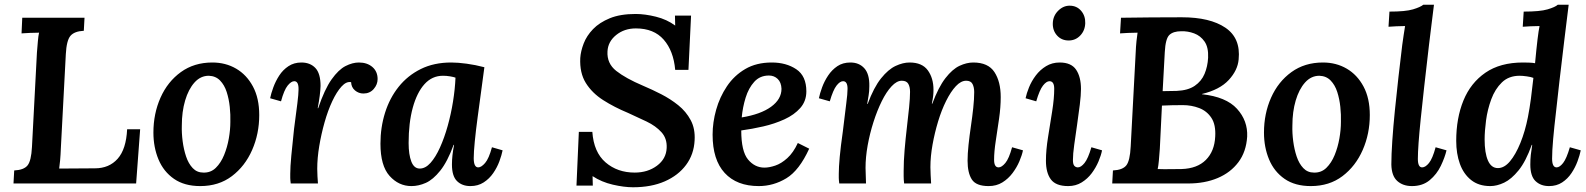

<svg xmlns="http://www.w3.org/2000/svg" viewBox="-20 -775 6701 811"><path d="M37 0 40 -55Q81 -57 96.5 -76.5Q112 -96 115 -154L136 -553Q138 -578 140 -601Q142 -624 145 -637Q128 -637 106 -636Q84 -635 71 -634L74 -700H337L334 -645Q294 -643 277.5 -623.5Q261 -604 258 -546L237 -148Q236 -121 234 -98.5Q232 -76 230 -63L381 -64Q441 -64 477 -104.5Q513 -145 517 -229H572L555 0Z M877 -511Q933 -511 977.5 -485Q1022 -459 1048.5 -409.5Q1075 -360 1075 -289Q1075 -210 1045 -141.5Q1015 -73 959.5 -31Q904 11 826 11Q759 11 715 -19.5Q671 -50 649.5 -101.5Q628 -153 628 -215Q628 -295 658 -362.5Q688 -430 744 -470.5Q800 -511 877 -511ZM862 -455Q827 -455 801.5 -426.5Q776 -398 762 -350.5Q748 -303 748 -245Q747 -213 751.5 -178.5Q756 -144 766 -114Q776 -84 794 -65Q812 -46 839 -46Q870 -45 891.5 -66Q913 -87 926.5 -120Q940 -153 946.5 -190Q953 -227 953 -260Q954 -290 950.5 -323.5Q947 -357 937.5 -386.5Q928 -416 909.5 -435Q891 -454 862 -455Z M1208 0Q1206 -16 1206 -23.5Q1206 -31 1206 -41Q1206 -70 1210.5 -117.5Q1215 -165 1222 -230Q1231 -298 1236 -338Q1241 -378 1241 -396Q1242 -432 1223 -432Q1210 -432 1195 -413.5Q1180 -395 1167 -347L1121 -360Q1125 -380 1134.5 -406Q1144 -432 1159.5 -456Q1175 -480 1198.5 -495.5Q1222 -511 1253 -511Q1290 -511 1312 -488Q1334 -465 1334 -412Q1333 -376 1322 -318H1324Q1351 -398 1380.5 -439.5Q1410 -481 1439.5 -496Q1469 -511 1496 -511Q1531 -511 1553 -492Q1575 -473 1575 -441Q1575 -418 1558.5 -399Q1542 -380 1515 -380Q1495 -380 1479.5 -393Q1464 -406 1463 -428Q1443 -432 1422.5 -409.5Q1402 -387 1383.5 -347.5Q1365 -308 1351 -258.5Q1337 -209 1328.5 -158Q1320 -107 1320 -62Q1320 -48 1321 -30Q1322 -12 1323 0Z M1886 -511Q1914 -511 1951 -506Q1988 -501 2026 -491Q2020 -446 2012.5 -390.5Q2005 -335 1997.5 -279.5Q1990 -224 1985.5 -178Q1981 -132 1981 -107Q1981 -68 2000 -68Q2013 -68 2029 -86.5Q2045 -105 2058 -153L2103 -140Q2099 -120 2089.5 -94Q2080 -68 2063.5 -44Q2047 -20 2023 -4.5Q1999 11 1967 11Q1932 11 1910.5 -10Q1889 -31 1889 -80Q1889 -118 1898 -163H1896Q1870 -92 1839.5 -54Q1809 -16 1778.5 -2.5Q1748 11 1718 11Q1664 11 1625.5 -32Q1587 -75 1587 -168Q1587 -237 1606.5 -299Q1626 -361 1664 -408.5Q1702 -456 1757.5 -483.5Q1813 -511 1886 -511ZM1851 -455Q1805 -455 1773 -419.5Q1741 -384 1723.5 -320Q1706 -256 1706 -171Q1706 -122 1717.5 -92.5Q1729 -63 1753 -63Q1777 -63 1798.5 -87Q1820 -111 1838.5 -152Q1857 -193 1871 -243Q1885 -293 1893.5 -346Q1902 -399 1904 -447Q1896 -450 1881 -452.5Q1866 -455 1851 -455Z M2654 16Q2616 16 2568.5 5Q2521 -6 2483 -31L2484 9H2415L2425 -218H2482Q2488 -132 2538 -89Q2588 -46 2661 -46Q2716 -46 2755 -75Q2794 -104 2796 -150Q2798 -190 2774 -216.5Q2750 -243 2711.5 -261.5Q2673 -280 2633 -298Q2575 -322 2528 -352Q2481 -382 2454.5 -424.5Q2428 -467 2431 -530Q2433 -559 2445.5 -591.5Q2458 -624 2485 -652Q2512 -680 2556 -698Q2600 -716 2665 -716Q2704 -716 2750.5 -704.5Q2797 -693 2832 -667L2831 -709H2899L2888 -480H2832Q2825 -560 2783.5 -607.5Q2742 -655 2666 -655Q2617 -655 2582.5 -627Q2548 -599 2546 -558Q2543 -507 2583 -475.5Q2623 -444 2696 -413Q2734 -397 2773 -377Q2812 -357 2845 -330.5Q2878 -304 2897.5 -267.5Q2917 -231 2914 -182Q2911 -123 2878 -78.5Q2845 -34 2788 -9Q2731 16 2654 16Z M3240 -511Q3301 -511 3343.5 -482.5Q3386 -454 3386 -389Q3386 -348 3360.5 -319Q3335 -290 3293.5 -271Q3252 -252 3204 -241Q3156 -230 3111 -224Q3111 -136 3139.5 -101.5Q3168 -67 3209 -67Q3229 -67 3254.5 -75.5Q3280 -84 3305.5 -107Q3331 -130 3350 -171L3398 -147Q3356 -55 3301.5 -22Q3247 11 3185 11Q3092 11 3041 -44.5Q2990 -100 2990 -206Q2990 -258 3005 -311.5Q3020 -365 3050.5 -410.5Q3081 -456 3128 -483.5Q3175 -511 3240 -511ZM3228 -456Q3190 -456 3166 -429.5Q3142 -403 3129.5 -362.5Q3117 -322 3113 -279Q3193 -292 3237 -324Q3281 -356 3281 -400Q3280 -427 3265 -441.5Q3250 -456 3228 -456Z M4156 11Q4103 11 4085 -17Q4067 -45 4067 -96Q4067 -125 4071 -163Q4075 -201 4081 -241.5Q4087 -282 4091 -319.5Q4095 -357 4095 -386Q4095 -406 4088 -420Q4081 -434 4061 -434Q4039 -434 4017.5 -411Q3996 -388 3976.5 -349Q3957 -310 3942.5 -262Q3928 -214 3919 -164Q3910 -114 3910 -69Q3910 -55 3911 -36Q3912 -17 3913 0H3799Q3797 -16 3797 -30.5Q3797 -45 3797 -53Q3797 -94 3801 -141.5Q3805 -189 3810.5 -235.5Q3816 -282 3820 -321.5Q3824 -361 3824 -387Q3824 -408 3816.5 -421Q3809 -434 3789 -434Q3768 -434 3746 -410.5Q3724 -387 3704.5 -347.5Q3685 -308 3669.5 -259.5Q3654 -211 3645 -161Q3636 -111 3636 -66Q3636 -52 3637 -32Q3638 -12 3638 0H3525Q3523 -16 3523 -23.5Q3523 -31 3523 -41Q3523 -69 3527 -112.5Q3531 -156 3540 -219Q3549 -296 3554.5 -337.5Q3560 -379 3560 -400Q3560 -432 3541 -432Q3528 -432 3513.5 -413.5Q3499 -395 3485 -347L3439 -360Q3443 -380 3452.5 -406Q3462 -432 3478 -456Q3494 -480 3517 -495.5Q3540 -511 3572 -511Q3609 -511 3631 -486.5Q3653 -462 3652 -411Q3652 -389 3649 -372Q3646 -355 3643 -336H3645Q3671 -406 3701.5 -444Q3732 -482 3763 -496.5Q3794 -511 3822 -511Q3875 -511 3899 -478Q3923 -445 3923 -396Q3923 -381 3921.5 -368.5Q3920 -356 3916 -337H3918Q3944 -407 3973.5 -445Q4003 -483 4033 -497Q4063 -511 4091 -511Q4154 -511 4180.5 -470.5Q4207 -430 4207 -365Q4207 -322 4200 -273.5Q4193 -225 4186 -179.5Q4179 -134 4179 -100Q4179 -68 4198 -68Q4211 -68 4226.5 -86.5Q4242 -105 4255 -153L4301 -140Q4297 -120 4286 -94Q4275 -68 4257 -44Q4239 -20 4214 -4.5Q4189 11 4156 11Z M4456 -511Q4505 -511 4525.5 -480.5Q4546 -450 4546 -399Q4546 -373 4541 -332.5Q4536 -292 4529.5 -247.5Q4523 -203 4517.5 -163.5Q4512 -124 4512 -99Q4512 -81 4518 -74.5Q4524 -68 4533 -68Q4546 -68 4561 -86.5Q4576 -105 4590 -153L4635 -140Q4631 -119 4620 -93Q4609 -67 4591.5 -43.5Q4574 -20 4549 -4.5Q4524 11 4492 11Q4440 11 4419 -17Q4398 -45 4398 -96Q4398 -141 4407 -196.5Q4416 -252 4424.5 -306Q4433 -360 4433 -400Q4433 -432 4413 -432Q4400 -432 4385.5 -413.5Q4371 -395 4357 -347L4312 -360Q4316 -380 4326.5 -406Q4337 -432 4355 -456Q4373 -480 4398.5 -495.5Q4424 -511 4456 -511ZM4498 -751Q4528 -751 4546.5 -729.5Q4565 -708 4564 -677Q4563 -646 4543 -625Q4523 -604 4494 -604Q4464 -604 4445 -625Q4426 -646 4427 -677Q4428 -708 4449.5 -729.5Q4471 -751 4498 -751Z M4972 -702Q5091 -702 5156 -658Q5221 -614 5212 -524Q5208 -478 5170 -437Q5132 -396 5057 -378V-377Q5159 -366 5205 -315.5Q5251 -265 5248 -198Q5244 -134 5211 -90Q5178 -46 5123.5 -23Q5069 0 4999 0H4678L4681 -55Q4722 -57 4737.5 -76.5Q4753 -96 4756 -156L4777 -551Q4778 -578 4780.5 -601.5Q4783 -625 4785 -637Q4769 -637 4746.5 -636Q4724 -635 4711 -634L4715 -700Q4779 -701 4842.5 -701.5Q4906 -702 4972 -702ZM4969 -643Q4936 -643 4919.5 -627.5Q4903 -612 4900 -555L4891 -390Q4906 -390 4921 -390.5Q4936 -391 4950 -391Q4998 -393 5026.5 -412.5Q5055 -432 5068 -463Q5081 -494 5083 -531Q5085 -575 5068 -599.5Q5051 -624 5024 -634Q4997 -644 4969 -643ZM4976 -331Q4950 -331 4929.5 -330.5Q4909 -330 4888 -329L4879 -146Q4877 -119 4875 -96.5Q4873 -74 4870 -61Q4896 -60 4924 -60.5Q4952 -61 4971 -61Q5037 -63 5073.5 -99.5Q5110 -136 5113 -198Q5116 -248 5097 -277Q5078 -306 5045.5 -318.5Q5013 -331 4976 -331Z M5568 -511Q5624 -511 5668.5 -485Q5713 -459 5739.5 -409.5Q5766 -360 5766 -289Q5766 -210 5736 -141.5Q5706 -73 5650.5 -31Q5595 11 5517 11Q5450 11 5406 -19.5Q5362 -50 5340.5 -101.5Q5319 -153 5319 -215Q5319 -295 5349 -362.5Q5379 -430 5435 -470.5Q5491 -511 5568 -511ZM5553 -455Q5518 -455 5492.5 -426.5Q5467 -398 5453 -350.5Q5439 -303 5439 -245Q5438 -213 5442.5 -178.5Q5447 -144 5457 -114Q5467 -84 5485 -65Q5503 -46 5530 -46Q5561 -45 5582.5 -66Q5604 -87 5617.5 -120Q5631 -153 5637.5 -190Q5644 -227 5644 -260Q5645 -290 5641.5 -323.5Q5638 -357 5628.5 -386.5Q5619 -416 5600.5 -435Q5582 -454 5553 -455Z M6037 -755Q6032 -711 6026 -666.5Q6020 -622 6016 -585Q5993 -389 5981 -272Q5969 -155 5969 -104Q5969 -68 5987 -68Q6001 -68 6016 -86.5Q6031 -105 6044 -153L6090 -140Q6083 -110 6066 -74.5Q6049 -39 6019 -14Q5989 11 5944 11Q5906 11 5882 -10.5Q5858 -32 5857 -80Q5857 -121 5861 -180.5Q5865 -240 5872 -309Q5879 -378 5887 -449.5Q5895 -521 5903 -585Q5906 -607 5909 -627Q5912 -647 5915 -665Q5899 -665 5878.5 -664Q5858 -663 5845 -662L5849 -726Q5917 -726 5948.5 -735.5Q5980 -745 5992 -755Z M6275 11Q6226 11 6194 -14.5Q6162 -40 6146.5 -83Q6131 -126 6131 -180Q6131 -276 6161.5 -350.5Q6192 -425 6254.5 -468Q6317 -511 6413 -511Q6423 -511 6438.5 -510.5Q6454 -510 6464 -508Q6470 -572 6474.5 -609Q6479 -646 6483 -665Q6466 -665 6445.5 -664Q6425 -663 6412 -662L6416 -726Q6485 -726 6517 -735.5Q6549 -745 6560 -755H6606Q6597 -684 6587.5 -604.5Q6578 -525 6567 -432Q6560 -365 6552.5 -302Q6545 -239 6540.5 -188Q6536 -137 6536 -105Q6536 -68 6555 -68Q6568 -68 6582.5 -86.5Q6597 -105 6611 -153L6657 -140Q6653 -120 6643.5 -94Q6634 -68 6618 -44Q6602 -20 6578.5 -4.5Q6555 11 6523 11Q6488 11 6466 -10Q6444 -31 6444 -80Q6444 -102 6446 -120.5Q6448 -139 6452 -163H6450Q6425 -93 6394.5 -55.5Q6364 -18 6333.5 -3.5Q6303 11 6275 11ZM6307 -65Q6334 -65 6358 -93.5Q6382 -122 6402 -171Q6422 -220 6434 -281Q6441 -317 6446.5 -358Q6452 -399 6457 -446Q6447 -450 6429 -452.5Q6411 -455 6399 -455Q6353 -455 6324 -427Q6295 -399 6279 -355.5Q6263 -312 6257 -266.5Q6251 -221 6251 -186Q6251 -129 6265 -97Q6279 -65 6307 -65Z"/></svg>

Font: Lora SemiBold
Style: Italic
Weight: 600
Italic angle: -3°
Designer: Olga Karpushina, Alexei Vanyashin (Cyrillic)
Foundry: Cyreal
Version: Version 3.011; ttfautohint (v1.8.4.7-5d5b)